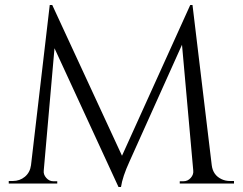

<svg xmlns="http://www.w3.org/2000/svg" viewBox="-20 -734 971 768"><path d="M900 -10H916V0H699V-9H714Q731 -9 743 -22.5Q755 -36 753 -52L708 -555L498 -88Q470 -27 464 14H454L198 -541L155 -52Q153 -36 165 -22.5Q177 -9 193 -9H209V0H15V-10H31Q59 -10 79.5 -27Q100 -44 104 -73L179 -714H189L468 -111L741 -714H750L827 -73Q832 -33 867 -17Q882 -10 900 -10Z"/></svg>

Font: Cinzel
Style: Regular
Weight: 400
Designer: Natanael Gama
Version: Version 1.001;PS 001.001;hotconv 1.0.56;makeotf.lib2.0.21325